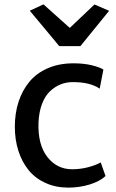

<svg xmlns="http://www.w3.org/2000/svg" viewBox="-20 -856 533 884"><path d="M117.2 -806.6 180.2 -835.9 301.3 -727.5 415 -835.4 482.4 -806.2 350.1 -643.6H252.9ZM48.3 -272.5Q48.3 -334.5 65.4 -387.2Q82.5 -439.9 115.5 -479.7Q148.4 -519.5 200.4 -542Q252.4 -564.5 318.4 -564.5Q366.2 -564.5 403.1 -555.4Q439.9 -546.4 456.1 -535.6L439 -447.8Q395.5 -478 314.5 -478Q285.2 -478 258.5 -467.3Q231.9 -456.5 209.5 -435.1Q187 -413.6 173.1 -376.5Q159.2 -339.4 157.2 -291Q153.8 -189.9 198 -133.3Q242.2 -76.7 312 -76.7Q350.1 -76.7 386.2 -86.2Q422.4 -95.7 443.8 -108.4L465.8 -45.4Q440.4 -21.5 393.6 -6.8Q346.7 7.8 294.4 7.8Q236.3 7.8 189.2 -13.7Q142.1 -35.2 111.6 -72.8Q81.1 -110.4 64.7 -161.4Q48.3 -212.4 48.3 -272.5Z"/></svg>

Font: HaufeMerriweatherSans
Style: Regular
Weight: 400
Designer: Eben Sorkin ( eben@eyebytes.com )
Foundry: Eben Sorkin
Version: Version 1.56